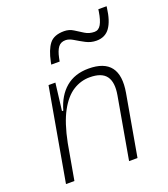

<svg xmlns="http://www.w3.org/2000/svg" viewBox="-145 -903 876 1004"><g transform="rotate(-20 293.0 -400.5)"><path d="M48.3 0 139.6 -517.6H177.7L159.2 -365.7H166.5Q188 -442.9 238 -485.1Q288.1 -527.3 364.7 -527.3Q539.1 -527.3 506.3 -340.3L446.3 0H399.4L460 -344.2Q472.2 -413.1 447 -447.8Q421.9 -482.4 355 -482.4Q305.7 -482.4 262.5 -455.3Q219.2 -428.2 185.3 -366.2Q151.4 -304.2 130.4 -198.7L95.2 0ZM189.5 -613.3 192.4 -627.9Q205.1 -690.4 230 -722.7Q254.9 -754.9 311.5 -754.9Q339.8 -754.9 362.5 -740.5Q385.3 -726.1 408.7 -711.4Q432.1 -696.8 461.4 -696.8Q484.4 -696.8 497.8 -720.2Q511.2 -743.7 518.1 -788.6L520 -801.3H565.9L564.9 -793.5Q556.2 -722.7 530.3 -686.3Q504.4 -649.9 455.6 -649.9Q424.3 -649.9 396.7 -664.6Q369.1 -679.2 345.7 -693.6Q322.3 -708 302.7 -708Q275.9 -708 261.7 -688.7Q247.6 -669.4 240.2 -632.8L236.3 -613.3Z"/></g></svg>

Font: Cascadia Code NF ExtraLight
Style: Italic
Weight: 200
Italic angle: -10°
Monospace: yes
Designer: Aaron Bell
Foundry: Saja Typeworks
Version: Version 2404.023; ttfautohint (v1.8.4)